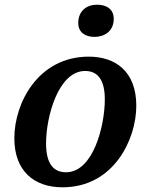

<svg xmlns="http://www.w3.org/2000/svg" viewBox="-20 -787 641 817"><path d="M382 -630C423 -630 464 -653 464 -707C464 -749 432 -767 393 -767C349 -767 313 -741 313 -689C313 -649 343 -630 382 -630ZM246 10C464 10 560 -194 560 -337C560 -485 469 -546 358 -546C142 -546 41 -348 41 -199C41 -59 125 10 246 10ZM261 -54C209 -54 176 -88 176 -177C176 -292 229 -485 342 -485C394 -485 426 -450 426 -364C426 -252 377 -54 261 -54Z"/></svg>

Font: Noto Serif SemiBold
Style: Italic
Weight: 600
Italic angle: -12°
Designer: Monotype Design Team
Foundry: Monotype Imaging Inc.
Version: Version 2.014